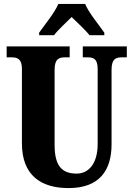

<svg xmlns="http://www.w3.org/2000/svg" viewBox="-20 -951 682 981"><path d="M180 -784V-771H256C274 -796 319 -837 346 -864C371 -840 426 -788 437 -771H513V-784C487 -822 433 -886 415 -931H278C260 -886 206 -822 180 -784ZM330 10C488 10 550 -80 550 -214V-595C550 -651 573 -658 603 -658H628V-714H403V-658H427C457 -658 479 -651 479 -599V-216C479 -111 430 -64 372 -64C300 -64 259 -99 259 -210V-595C259 -651 283 -658 312 -658H336V-714H14V-658H39C68 -658 92 -651 92 -599V-218C92 -54 191 10 330 10Z"/></svg>

Font: Noto Serif Hebrew ExtraCondensed Black
Style: Regular
Weight: 900
Width: 2
Designer: Monotype Design Team
Foundry: Monotype Imaging Inc.
Version: Version 2.004